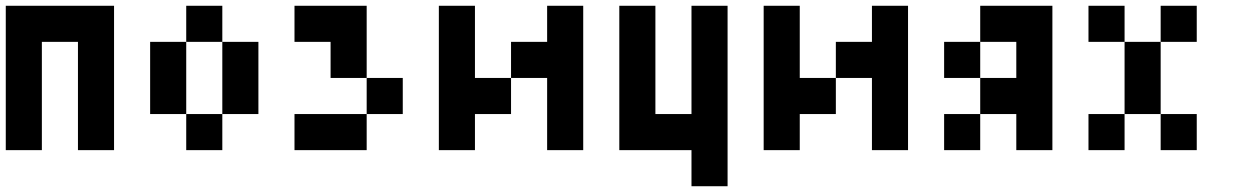

<svg xmlns="http://www.w3.org/2000/svg" viewBox="-20 -520 4290 665"><path d="M125 0H0V-500H375V0H250V-375H125Z M625 -375V-500H750V-375ZM625 -125H500V-375H625ZM875 -125H750V-375H875ZM750 -125V0H625V-125Z M1000 -375V-500H1250V-250H1125V-375ZM1375 -125H1250V-250H1375ZM1250 -125V0H1000V-125Z M1625 -125V0H1500V-500H1625V-250H1750V-125ZM2000 0H1875V-250H1750V-375H1875V-500H2000Z M2375 125V0H2125V-500H2250V-125H2375V-500H2500V125Z M2750 -125V0H2625V-500H2750V-250H2875V-125ZM3125 0H3000V-250H2875V-375H3000V-500H3125Z M3500 -125H3375V-250H3250V-375H3375V-250H3500V-375H3375V-500H3625V0H3500ZM3375 -125V0H3250V-125Z M3750 -375V-500H3875V-375ZM4000 -375V-500H4125V-375ZM4000 -125H3875V-375H4000ZM3875 -125V0H3750V-125ZM4000 0V-125H4125V0Z"/></svg>

Font: Tiny5
Style: Regular
Weight: 400
Designer: Stefan Schmidt
Foundry: Made with Bits'n'Picas by Kreative Software
Version: Version 1.002; ttfautohint (v1.8.4.7-5d5b)